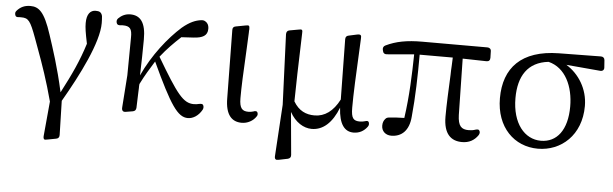

<svg xmlns="http://www.w3.org/2000/svg" viewBox="-48 -701 3450 1080"><g transform="rotate(5 1677.0 -161.5)"><path d="M5 -471C8 -462 15 -460 28 -462C31 -462 35 -462 39 -462C80 -462 91 -448 126 -353L149 -290C178 -212 211 -117 241 -4L223 191C222 201 224 207 227 210C230 213 236 212 246 210L294 201C306 199 312 192 312 179L307 -14C398 -171 493 -359 493 -469C493 -484 492 -496 491 -508C489 -517 486 -524 478 -530C471 -534 464 -535 453 -535C424 -535 403 -513 403 -462C403 -435 407 -409 420 -346C389 -247 353 -170 296 -61C266 -199 231 -303 206 -379C165 -506 132 -530 85 -530C53 -530 29 -519 9 -496C2 -488 2 -481 5 -471Z M654 13C658 17 664 18 674 16L710 10C722 8 728 1 729 -11C730 -40 731 -69 732 -99C732 -107 733 -115 733 -123C733 -131 733 -138 734 -146C762 -202 781 -231 811 -280C921 -43 964 21 1022 21C1050 21 1081 3 1101 -33C1106 -43 1105 -51 1102 -58C1099 -66 1091 -66 1079 -64C1070 -62 1060 -60 1049 -60C988 -60 952 -108 833 -309C869 -355 907 -393 946 -429L1015 -433C1065 -436 1093 -450 1093 -489C1093 -512 1083 -524 1072 -530C1064 -535 1057 -535 1048 -534C1018 -530 986 -518 943 -482C870 -417 788 -314 733 -195C735 -263 737 -334 737 -397C738 -495 705 -532 649 -532C621 -532 599 -520 582 -503C575 -495 574 -487 577 -477C580 -467 588 -465 600 -466C604 -467 608 -467 612 -467C653 -467 665 -452 664 -402L662 -189L649 -8C648 3 650 9 654 13Z M1326 21C1359 21 1390 4 1407 -22C1413 -30 1412 -38 1409 -45C1406 -52 1397 -53 1385 -48C1378 -46 1369 -44 1358 -44C1324 -44 1307 -58 1307 -117C1307 -181 1310 -250 1318 -401C1319 -427 1320 -456 1322 -488C1322 -494 1322 -501 1323 -507C1323 -518 1322 -523 1319 -526C1316 -529 1309 -528 1299 -526L1246 -516C1234 -514 1228 -508 1228 -495L1233 -111C1233 -14 1271 21 1326 21Z M1547 -100 1529 189C1528 200 1530 206 1534 209C1538 212 1543 212 1553 210L1602 200C1614 197 1620 190 1619 177L1597 -64C1628 -8 1675 21 1721 21C1785 21 1836 -25 1870 -112C1875 -20 1906 21 1957 21C1991 21 2016 6 2034 -18C2041 -27 2041 -35 2038 -44C2035 -52 2027 -52 2015 -48C2007 -46 1999 -44 1989 -44C1952 -44 1938 -56 1938 -118C1938 -196 1942 -285 1953 -508C1954 -519 1953 -525 1950 -528C1947 -532 1939 -532 1929 -530L1883 -520C1871 -518 1865 -511 1865 -498L1870 -158C1835 -90 1788 -56 1730 -56C1682 -56 1641 -74 1611 -125C1612 -219 1615 -316 1621 -510C1622 -521 1621 -526 1618 -529C1615 -532 1608 -531 1598 -529L1548 -520C1536 -518 1531 -509 1531 -497Z M2170 20C2228 20 2270 -17 2276 -97C2287 -207 2290 -331 2290 -448H2477C2476 -432 2476 -416 2475 -400C2474 -383 2473 -367 2473 -350C2469 -262 2465 -180 2465 -114C2465 -15 2508 21 2570 21C2609 21 2639 5 2660 -26C2666 -36 2666 -44 2662 -51C2658 -59 2651 -58 2639 -55C2628 -51 2616 -49 2601 -49C2560 -49 2541 -67 2539 -129L2533 -447L2668 -444C2681 -444 2688 -451 2688 -465L2687 -502C2687 -515 2678 -522 2666 -522H2299C2211 -522 2150 -510 2094 -483C2083 -478 2079 -469 2081 -458L2083 -450C2085 -438 2094 -433 2106 -434L2259 -447C2257 -332 2253 -212 2235 -86C2204 -85 2176 -84 2151 -81C2141 -80 2134 -78 2128 -70C2120 -61 2115 -49 2115 -32C2115 -1 2138 20 2170 20Z M2998 21C3129 21 3241 -76 3241 -241C3241 -337 3189 -419 3117 -463L3310 -446C3323 -445 3332 -453 3331 -466L3328 -508C3327 -520 3319 -527 3307 -527L3069 -524C2858 -521 2761 -415 2761 -244C2761 -79 2865 21 2998 21ZM2848 -252C2848 -376 2899 -458 3016 -471C3113 -447 3159 -344 3159 -231C3159 -98 3101 -25 3011 -25C2919 -25 2848 -109 2848 -252Z"/></g></svg>

Font: 寒蝉锦书宋 Text
Style: Regular
Weight: 400
Designer: 寒蝉锦书宋{Warren} 思源宋体{Ryoko NISHIZUKA 西塚涼子 (kana & ideographs); Frank Grießhammer (Latin, Greek & Cyrillic); Wenlong ZHANG 
Foundry: Adobe & ChillType
Version: Version 2.000;Glyphs 3.1.1 (3135)